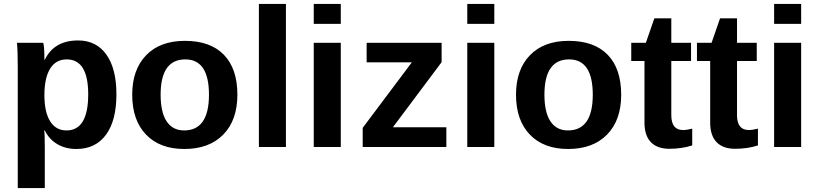

<svg xmlns="http://www.w3.org/2000/svg" viewBox="-20 -745 4151 973"><path d="M570 -267Q570 -134 517 -62Q464 10 367 10Q312 10 270.5 -14.5Q229 -39 207 -84H204Q207 -69 207 5V208H70V-407Q70 -487 66 -528H199Q205 -512 205 -442H207Q254 -540 376 -540Q468 -540 519 -468.5Q570 -397 570 -267ZM427 -267Q427 -444 318 -444Q263 -444 234 -397Q205 -350 205 -263Q205 -177 234 -130.5Q263 -84 317 -84Q427 -84 427 -267Z M1183 -265Q1183 -136 1111.5 -63Q1040 10 914 10Q790 10 720 -63Q650 -136 650 -265Q650 -392 720.5 -465Q791 -538 917 -538Q1046 -538 1114.5 -467.5Q1183 -397 1183 -265ZM1039 -265Q1039 -444 919 -444Q794 -444 794 -265Q794 -176 824.5 -130Q855 -84 913 -84Q1039 -84 1039 -265Z M1429 0H1292V-725H1429Z M1707 -624H1570V-725H1707ZM1707 0H1570V-528H1707Z M2242 0H1818V-97L2067 -429H1838V-528H2218V-430L1971 -100H2242Z M2485 -624H2348V-725H2485ZM2485 0H2348V-528H2485Z M3128 -265Q3128 -136 3056.5 -63Q2985 10 2859 10Q2735 10 2665 -63Q2595 -136 2595 -265Q2595 -392 2665.5 -465Q2736 -538 2862 -538Q2991 -538 3059.5 -467.5Q3128 -397 3128 -265ZM2984 -265Q2984 -444 2864 -444Q2739 -444 2739 -265Q2739 -176 2769.5 -130Q2800 -84 2858 -84Q2984 -84 2984 -265Z M3372 9Q3311 9 3278.5 -24.5Q3246 -58 3246 -124V-436H3179V-528H3253L3296 -652H3382V-528H3482V-436H3382V-161Q3382 -86 3442 -86Q3460 -86 3488 -93V-8Q3435 9 3372 9Z M3705 9Q3644 9 3611.5 -24.5Q3579 -58 3579 -124V-436H3512V-528H3586L3629 -652H3715V-528H3815V-436H3715V-161Q3715 -86 3775 -86Q3793 -86 3821 -93V-8Q3768 9 3705 9Z M4040 -624H3903V-725H4040ZM4040 0H3903V-528H4040Z"/></svg>

Font: Libra Sans
Style: Bold
Weight: 700
Foundry: Context Ltd
Version: Version 1.000